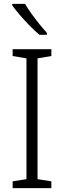

<svg xmlns="http://www.w3.org/2000/svg" viewBox="-20 -967 329 987"><path d="M244 0H45V-35L116 -46V-667L45 -679V-714H244V-679L173 -667V-46L244 -35ZM109 -947Q122 -924 141.5 -897Q161 -870 182 -844Q203 -818 221 -798V-788H183Q160 -807 133 -834.5Q106 -862 82 -890Q58 -918 43 -939V-947Z"/></svg>

Font: Noto Sans Gurmukhi UI SemiCondensed Light
Style: Regular
Weight: 300
Width: 4
Designer: Jelle Bosma - Monotype Design Team
Foundry: Monotype Imaging Inc.
Version: Version 2.004; ttfautohint (v1.8.4.7-5d5b)